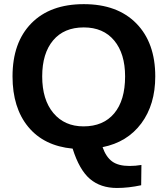

<svg xmlns="http://www.w3.org/2000/svg" viewBox="-20 -719 817 935"><path d="M736.1 -347Q736.1 -209.6 668.1 -118.1Q600 -26.5 479.5 -2.4Q496.4 45.8 526.5 67.5Q556.6 89.2 610.8 89.2Q639.8 89.2 668.7 84.3L667.5 183.1Q606 196.4 549.4 196.4Q469.9 196.4 418.1 152.4Q366.3 108.4 333.7 4.8Q194 -8.4 117.5 -101.2Q41 -194 41 -347Q41 -512 132.5 -605.4Q224.1 -698.8 388 -698.8Q551.8 -698.8 644 -604.8Q736.1 -510.8 736.1 -347ZM589.2 -347Q589.2 -457.8 536.1 -521.7Q483.1 -585.5 388 -585.5Q291.6 -585.5 238.6 -522.3Q185.5 -459 185.5 -347Q185.5 -233.7 239.8 -168.7Q294 -103.6 386.7 -103.6Q483.1 -103.6 536.1 -166.9Q589.2 -230.1 589.2 -347Z"/></svg>

Font: Ramabhadra
Style: Regular
Weight: 400
Designer: Purushoth Kumar Guthula
Foundry: Andhrapradesh Society for Knowledge Networks
Version: Version 1.0.5; ttfautohint (vUNKNOWN) -l 7 -r 28 -G 50 -x 13